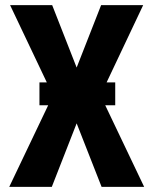

<svg xmlns="http://www.w3.org/2000/svg" viewBox="-20 -731 600 751"><path d="M430.7 -319.3H391.6L543.9 0H377.4L279.8 -248.5L182.6 0H16.1L168.5 -319.3H134.3V-408.7H163.1L19.5 -710.9H184.1L279.8 -466.8L375.5 -710.9H540L397 -408.7H430.7Z"/></svg>

Font: RobotoCondensed-Bold
Style: Bold
Weight: 700
Designer: Google
Version: Version 2.001240; 2014